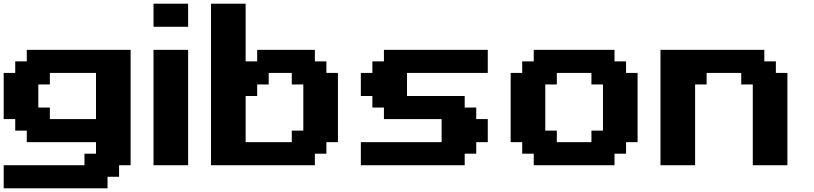

<svg xmlns="http://www.w3.org/2000/svg" viewBox="-20 -895 4409 1040"><path d="M0 125H562.5V62.5H625V0H687.5V-625H125V-562.5H62.5V-500H0V-250H62.5V-187.5H125V-125H500V-62.5H437.5V0H0ZM500 -250H250V-312.5H187.5V-437.5H250V-500H500Z M811.5 0H999V-625H811.5ZM811.5 -750H999V-875H811.5Z M1123 0H1685.5V-62.5H1748V-125H1810.5V-500H1748V-562.5H1685.5V-625H1373V-562.5H1310.5V-875H1123ZM1560.5 -125H1310.5V-375H1373V-437.5H1435.5V-500H1560.5V-437.5H1623V-187.5H1560.5Z M1934.6 0H2497.1V-62.5H2559.6V-125H2622.1V-250H2559.6V-312.5H2497.1V-375H2184.6V-500H2622.1V-625H2059.6V-562.5H1997.1V-500H1934.6V-375H1997.1V-312.5H2059.6V-250H2372.1V-125H1934.6Z M2871.1 0H3308.6V-62.5H3371.1V-125H3433.6V-500H3371.1V-562.5H3308.6V-625H2871.1V-562.5H2808.6V-500H2746.1V-125H2808.6V-62.5H2871.1ZM3183.6 -125H2996.1V-187.5H2933.6V-437.5H2996.1V-500H3183.6V-437.5H3246.1V-187.5H3183.6Z M4057.6 0H4245.1V-500H4182.6V-562.5H4120.1V-625H3557.6V0H3745.1V-437.5H3807.6V-500H3995.1V-437.5H4057.6Z"/></svg>

Font: Faithful 32x
Style: Semibold
Weight: 400
Foundry: Faithful Resource Pack
Version: Version 1.0; January 27, 2023